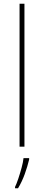

<svg xmlns="http://www.w3.org/2000/svg" viewBox="-20 -780 233 1021"><path d="M110 0H84V-760H110ZM135 68Q126 106 111.5 146Q97 186 76 221H60V214Q68 198 77.5 169.5Q87 141 95 111.5Q103 82 105 61H135Z"/></svg>

Font: Noto Sans Bengali SemiCondensed Thin
Style: Regular
Weight: 100
Width: 4
Designer: Joana Ranito - Universal Thirst; Jelle Bosma - Monotype Design Team
Foundry: Universal Thirst ehf.
Version: Version 3.000; ttfautohint (v1.8.4.7-5d5b)